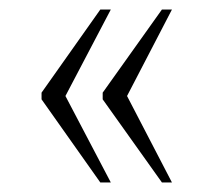

<svg xmlns="http://www.w3.org/2000/svg" viewBox="-20 -471 442 402"><path d="M319 -89H340L246 -270L340 -451H319L195 -277V-263ZM190 -89H212L117 -270L212 -451H190L67 -277V-263Z"/></svg>

Font: Noto Serif Thai Condensed ExtraLight
Style: Regular
Weight: 200
Width: 3
Designer: Monotype Design Team
Foundry: Monotype Imaging Inc.
Version: Version 2.002